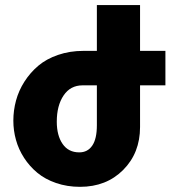

<svg xmlns="http://www.w3.org/2000/svg" viewBox="-20 -721 673 751"><path d="M527.8 -387.2V-224.1Q527.8 -122.6 461.9 -56.4Q396 9.8 293 9.8Q242.7 9.8 199.5 -5.1Q156.2 -20 126 -45.2Q95.7 -70.3 74.2 -103.5Q52.7 -136.7 42.5 -173.6Q32.2 -210.4 32.2 -249Q32.2 -289.1 42.7 -327.9Q53.2 -366.7 75.7 -401.9Q98.1 -437 129.9 -463.9Q161.6 -490.7 207.3 -506.3Q252.9 -522 306.2 -522H358.9V-701.2H527.8V-522H627V-387.2ZM358.9 -231V-387.2H303.2Q255.4 -387.2 228.8 -347.7Q202.1 -308.1 202.1 -245.1Q202.1 -190.9 224.9 -158Q247.6 -125 290 -125Q322.8 -125 340.8 -151.4Q358.9 -177.7 358.9 -231Z"/></svg>

Font: LT Superior Black
Style: Regular
Weight: 900
Designer: Daniel Lyons
Foundry: LyonsType
Version: Version 2.005